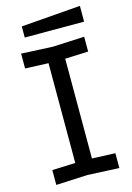

<svg xmlns="http://www.w3.org/2000/svg" viewBox="-130 -930 689 1000"><g transform="rotate(-15 215.0 -430.5)"><path d="M45 4V-76L170 -81V-619L45 -624V-704L215 -696L385 -704V-624L260 -619V-81L385 -76V4L215 -4ZM85 -780V-840L405 -865V-780Z"/></g></svg>

Font: Tektur
Style: Regular
Weight: 400
Designer: Adam Jagosz
Foundry: Adam Jagosz
Version: Version 1.005;gftools[0.9.30]